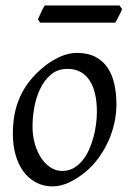

<svg xmlns="http://www.w3.org/2000/svg" viewBox="-20 -646 462 686"><path d="M326.2 -246.1Q326.2 -320.8 298.8 -360.4Q271.5 -399.9 221.2 -399.9Q186 -399.9 162.1 -379.6Q138.2 -359.4 123.5 -328.6Q108.9 -297.9 102.5 -262Q96.2 -226.1 96.2 -194.8Q96.2 -162.1 104.2 -133.1Q112.3 -104 126.7 -82.3Q141.1 -60.5 160.4 -47.9Q179.7 -35.2 202.1 -35.2Q224.6 -35.2 242.4 -45.2Q260.3 -55.2 274.2 -72Q288.1 -88.9 297.9 -110.6Q307.6 -132.3 314 -155.8Q320.3 -179.2 323.2 -202.6Q326.2 -226.1 326.2 -246.1ZM396 -272.9Q396 -240.2 388.7 -206.8Q381.3 -173.3 367.2 -141.8Q353 -110.4 332.3 -81.8Q311.5 -53.2 284.2 -30.8Q271.5 -20.5 257.3 -11.2Q243.2 -2 228.5 5.1Q213.9 12.2 198.7 16.1Q183.6 20 168.9 20Q134.8 20 108.2 5.6Q81.5 -8.8 63.2 -33.9Q44.9 -59.1 35.4 -93.5Q25.9 -127.9 25.9 -168Q25.9 -203.1 31.7 -235.6Q37.6 -268.1 50.8 -298.3Q64 -328.6 85.9 -356.4Q107.9 -384.3 140.1 -410.2Q165 -429.7 194.8 -443.4Q224.6 -457 254.9 -457Q293 -457 319.8 -443.4Q346.7 -429.7 363.5 -405.3Q380.4 -380.9 388.2 -347.2Q396 -313.5 396 -272.9ZM416 -614.3Q414.6 -608.9 411.4 -602.1Q408.2 -595.2 404.5 -588.4Q400.9 -581.5 397.5 -575.2Q394 -568.8 391.6 -564.9H123.5L115.7 -576.7Q117.7 -581.5 120.6 -588.1Q123.5 -594.7 126.7 -601.6Q129.9 -608.4 133.3 -615Q136.7 -621.6 139.6 -626.5H406.7Z"/></svg>

Font: Gentium Plus Eur
Style: Italic
Weight: 400
Italic angle: -8°
Designer: J. Victor Gaultney, Annie Olsen, Iska Routamaa, Becca Hirsbrunner
Foundry: SIL International
Version: Version 5.000